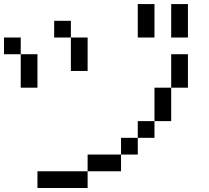

<svg xmlns="http://www.w3.org/2000/svg" viewBox="-20 -937 1040 957"><path d="M750 -916.7V-750H666.7V-916.7ZM0 -666.7V-750H83.3V-666.7ZM750 -333.3V-250H666.7V-333.3ZM750 -500H833.3V-333.3H750ZM166.7 0V-83.3H416.7V0ZM916.7 -916.7V-750H833.3V-916.7ZM166.7 -500H83.3V-666.7H166.7ZM916.7 -500H833.3V-666.7H916.7ZM333.3 -583.3V-750H416.7V-583.3ZM333.3 -833.3V-750H250V-833.3ZM666.7 -166.7H583.3V-250H666.7ZM416.7 -83.3V-166.7H583.3V-83.3Z"/></svg>

Font: GalmuriMono11 Regular
Style: Regular
Weight: 400
Designer: Lee Minseo (quiple)
Version: Version 2.399;hotconv 1.1.1;makeotfexe 2.6.0 DEVELOPMENT